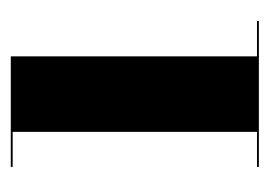

<svg xmlns="http://www.w3.org/2000/svg" viewBox="-92 -408 500 356"><g transform="rotate(-90 158.0 -230.0)"><path d="M26.5 -3.5H91.5V-456.5H26.5V-460H231.5V-3.5H297V0H26.5Z"/></g></svg>

Font: Bodoni* 48pt
Style: Bold
Weight: 700
Version: Version 2.3